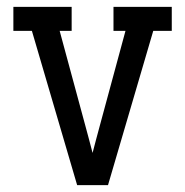

<svg xmlns="http://www.w3.org/2000/svg" viewBox="-20 -540 540 560"><path d="M205 0 73 -450H19V-520H189V-450H154L229 -173Q234 -154 239.5 -134Q245 -114 250 -94Q255 -114 260.5 -134Q266 -154 271 -173L346 -450H311V-520H481V-450H427L295 0Z"/></svg>

Font: Iosevka Gothic
Style: Regular
Weight: 400
Monospace: yes
Designer: Belleve Invis
Foundry: Belleve Invis
Version: Version 15.5.1; ttfautohint (v1.8.4)